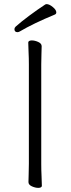

<svg xmlns="http://www.w3.org/2000/svg" viewBox="-20 -901 344 931"><path d="M245 -830Q253 -833 253 -841Q253 -853 236 -867Q219 -881 206 -881Q203 -881 199 -879Q161 -854 122 -825Q83 -796 56 -772Q50 -766 50 -760Q50 -745 65 -745Q69 -745 75 -748Q109 -768 151.5 -788.5Q194 -809 245 -830ZM120 -589V-107Q120 -81 119 -55.5Q118 -30 118 -18Q118 -5 134.5 2.5Q151 10 166 10Q173 10 178 7.5Q183 5 183 0Q183 -17 181.5 -46Q180 -75 180 -106V-588Q180 -614 181 -639.5Q182 -665 182 -677Q182 -690 165.5 -697.5Q149 -705 134 -705Q127 -705 122 -702.5Q117 -700 117 -695Q117 -678 118.5 -649Q120 -620 120 -589Z"/></svg>

Font: Klee One
Style: Regular
Weight: 400
Designer: Fontworks Inc.
Foundry: Fontworks Inc.
Version: Version 1.100